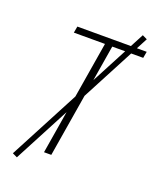

<svg xmlns="http://www.w3.org/2000/svg" viewBox="-161 -913 899 1090"><g transform="rotate(20 288.0 -368.0)"><path d="M210 0H254L369 -696H556L563 -735H144L137 -696H325ZM75 80 539 -802 510 -816 46 66Z"/></g></svg>

Font: Iosevka Sparkle Extralight
Style: Italic
Weight: 200
Italic angle: -9°
Designer: Belleve Invis
Foundry: Belleve Invis
Version: Version 4.5.0; ttfautohint (v1.8.3)